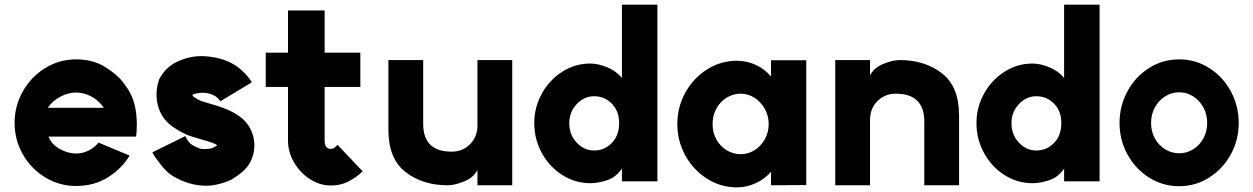

<svg xmlns="http://www.w3.org/2000/svg" viewBox="-20 -782 5405 828"><path d="M308 -383Q276 -383 242 -366Q208 -349 186 -317H428Q404 -351 372 -367Q340 -383 308 -383ZM308 -526Q380 -526 432 -494Q484 -462 510 -428Q536 -394 542 -379Q570 -327 570 -244Q570 -216 567 -193H189Q202 -160 237 -140Q272 -120 309 -120Q338 -120 363.5 -133.5Q389 -147 405 -167L539 -111Q506 -56 446.5 -18Q387 20 308 20Q236 20 175 -17Q114 -54 78.5 -116.5Q43 -179 43 -252Q43 -325 78.5 -388Q114 -451 175 -488.5Q236 -526 308 -526Z M909 -367Q883 -382 857 -382Q847 -382 842 -381Q830 -380 822 -378Q814 -376 811 -373L810 -370Q812 -368 813.5 -366Q815 -364 824 -359Q827 -357 835.5 -352Q844 -347 855 -344L885 -335Q950 -317 984.5 -298Q1019 -279 1038 -258Q1056 -238 1066.5 -211Q1077 -184 1077 -155Q1077 -117 1059 -82Q1045 -58 1026 -41.5Q1007 -25 979 -8Q955 4 925 11.5Q895 19 869 19Q796 19 725 -23Q699 -39 672 -73.5Q645 -108 637 -125L779 -195Q780 -193 784.5 -184.5Q789 -176 795 -169Q801 -162 809 -157Q827 -147 837 -143Q847 -139 860 -139Q871 -139 877 -140Q892 -141 903 -147L917 -155Q912 -160 896.5 -166Q881 -172 841 -183L811 -192Q779 -201 741 -225Q711 -242 691 -267Q674 -287 664.5 -315.5Q655 -344 655 -374Q655 -406 666 -439Q693 -492 744.5 -516Q796 -540 848 -540Q884 -540 923 -530.5Q962 -521 997 -499Q1041 -468 1066 -427L930 -345Q924 -356 909 -367Z M1407 18Q1360 18 1317.5 -9Q1275 -36 1248.5 -81Q1222 -126 1222 -176V-407H1126V-555H1222V-737H1380V-555H1534V-407H1380V-176Q1380 -140 1407 -140Q1414 -140 1418.5 -142.5Q1423 -145 1436 -157L1544 -43Q1514 -15 1481 1.5Q1448 18 1407 18Z M1928 -128Q1976 -128 2008.5 -161.5Q2041 -195 2039 -248V-523H2189V17H2039V-49Q2022 -16 1981.5 0.5Q1941 17 1910 17Q1803 17 1729 -40Q1655 -97 1655 -222V-523H1805V-248Q1805 -128 1928 -128Z M2650 -251Q2650 -303 2618.5 -335Q2587 -367 2542 -367Q2499 -367 2467 -333Q2435 -299 2435 -251Q2435 -201 2467 -167Q2499 -133 2542 -133Q2587 -133 2618.5 -165.5Q2650 -198 2650 -251ZM2526 -508Q2558 -508 2597 -492.5Q2636 -477 2662 -446V-762H2815V0H2662V-55Q2637 -18 2598.5 -5Q2560 8 2526 8Q2460 8 2404.5 -27.5Q2349 -63 2316.5 -122.5Q2284 -182 2284 -251Q2284 -319 2316.5 -378Q2349 -437 2404.5 -472.5Q2460 -508 2526 -508Z M3295 -247Q3295 -283 3278 -313Q3261 -343 3233.5 -360.5Q3206 -378 3174 -378Q3142 -378 3114 -361Q3086 -344 3069.5 -314Q3053 -284 3053 -247Q3053 -210 3069.5 -180.5Q3086 -151 3114 -134Q3142 -117 3174 -117Q3206 -117 3233.5 -134Q3261 -151 3278 -181Q3295 -211 3295 -247ZM3158 -520Q3200 -520 3238.5 -502.5Q3277 -485 3305 -452V-522H3457V16L3305 17V-41Q3277 -9 3238 8.5Q3199 26 3158 26Q3088 26 3029 -11.5Q2970 -49 2935.5 -111.5Q2901 -174 2901 -247Q2901 -320 2935.5 -382.5Q2970 -445 3029 -482.5Q3088 -520 3158 -520Z M3843 -378Q3795 -378 3762.5 -344.5Q3730 -311 3732 -258V17H3582V-523H3732V-457Q3749 -490 3789.5 -506.5Q3830 -523 3861 -523Q3968 -523 4042 -466Q4116 -409 4116 -284V17H3966V-258Q3966 -378 3843 -378Z M4557 -251Q4557 -303 4525.5 -335Q4494 -367 4449 -367Q4406 -367 4374 -333Q4342 -299 4342 -251Q4342 -201 4374 -167Q4406 -133 4449 -133Q4494 -133 4525.5 -165.5Q4557 -198 4557 -251ZM4433 -508Q4465 -508 4504 -492.5Q4543 -477 4569 -446V-762H4722V0H4569V-55Q4544 -18 4505.5 -5Q4467 8 4433 8Q4367 8 4311.5 -27.5Q4256 -63 4223.5 -122.5Q4191 -182 4191 -251Q4191 -319 4223.5 -378Q4256 -437 4311.5 -472.5Q4367 -508 4433 -508Z M5186 -252Q5186 -289 5169.5 -319Q5153 -349 5125.5 -366.5Q5098 -384 5065 -384Q5033 -384 5005 -366.5Q4977 -349 4960.5 -319Q4944 -289 4944 -252Q4944 -215 4960.5 -185Q4977 -155 5005 -138Q5033 -121 5065 -121Q5098 -121 5125.5 -138Q5153 -155 5169.5 -185Q5186 -215 5186 -252ZM5065 -526Q5136 -526 5195 -488.5Q5254 -451 5288 -388Q5322 -325 5322 -252Q5322 -179 5288 -116.5Q5254 -54 5195 -16.5Q5136 21 5065 21Q4994 21 4935 -16.5Q4876 -54 4842 -116.5Q4808 -179 4808 -252Q4808 -325 4842 -388Q4876 -451 4935 -488.5Q4994 -526 5065 -526Z"/></svg>

Font: SUIT Heavy
Style: Regular
Weight: 900
Designer: Sunn Youn; Korean Glyphs from Source Han Sans (Sandoll Communications; Soo-young Jang, Joo-yeon Kang)
Foundry: Sunn
Version: Version 1.006